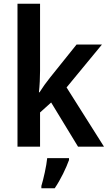

<svg xmlns="http://www.w3.org/2000/svg" viewBox="-20 -780 575 1021"><path d="M193 -403V-760H73V0H193V-182L252 -235L395 0H533L334 -315L522 -543H387L245 -366C227 -344 205 -313 190 -289H187C191 -326 193 -367 193 -403ZM347 71V61H231C227 103 211 173 200 209V221H271C303 174 331 115 347 71Z"/></svg>

Font: Noto Sans Ethiopic SemiCondensed SemiBold
Style: Regular
Weight: 600
Width: 4
Designer: Monotype Design Team
Foundry: Monotype Imaging Inc.
Version: Version 2.102